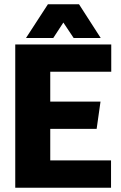

<svg xmlns="http://www.w3.org/2000/svg" viewBox="-20 -874 564 894"><path d="M51 -667H498V-540H214V-401H448L430 -274H214V-127H497V0H51ZM101 -697 203 -854H348L449 -697H323L275 -769L228 -697Z"/></svg>

Font: Epunda Sans ExtraBold
Style: Regular
Weight: 800
Designer: Simon Atzbach
Foundry: typofactur
Version: Version 2.204; ttfautohint (v1.8.4.7-5d5b)